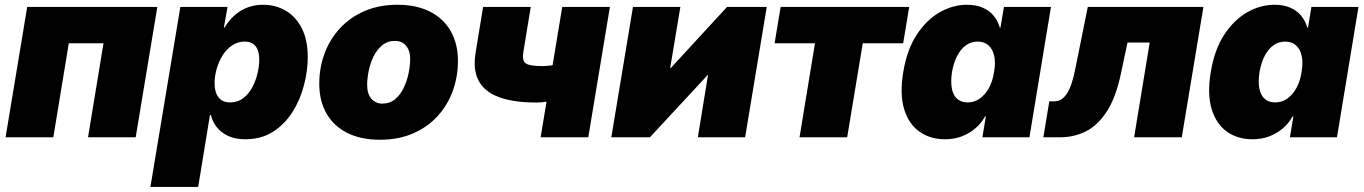

<svg xmlns="http://www.w3.org/2000/svg" viewBox="-20 -564 5606 789"><path d="M626.5 -535.6 537.6 0H341.8L405.3 -386.2H262.7L199.2 0H2.9L91.8 -535.6Z M598.1 204.1 721.2 -535.6H915L899.9 -450.7H902.8Q919.4 -478.5 942.6 -499.8Q965.8 -521 995.6 -532.7Q1025.4 -544.4 1060.5 -544.4Q1112.3 -544.4 1153.8 -520.3Q1195.3 -496.1 1220 -448.2Q1244.6 -400.4 1244.6 -329.1Q1244.6 -273.4 1229.2 -214.1Q1213.9 -154.8 1182.4 -104.5Q1150.9 -54.2 1102.5 -22.9Q1054.2 8.3 987.3 8.3Q947.8 8.3 918.7 -4.9Q889.6 -18.1 871.6 -40.5Q853.5 -63 846.7 -91.3H842.8L794.4 204.1ZM924.8 -143.1Q957 -143.1 980 -160.9Q1002.9 -178.7 1017.3 -206.3Q1031.7 -233.9 1038.6 -263.9Q1045.4 -293.9 1045.4 -318.4Q1045.4 -354.5 1030.5 -373.8Q1015.6 -393.1 985.8 -393.1Q956.5 -393.1 933.3 -377.2Q910.2 -361.3 894.3 -335.7Q878.4 -310.1 870.1 -280Q861.8 -250 861.8 -221.7Q861.8 -184.6 878.2 -163.8Q894.5 -143.1 924.8 -143.1Z M1541.5 10.3Q1462.4 10.3 1406.5 -18.1Q1350.6 -46.4 1321.3 -98.1Q1292 -149.9 1292 -219.7Q1292 -286.6 1314.2 -345.5Q1336.4 -404.3 1378.2 -449Q1419.9 -493.7 1479.2 -519Q1538.6 -544.4 1613.3 -544.4Q1691.9 -544.4 1747.6 -515.9Q1803.2 -487.3 1832.5 -435.5Q1861.8 -383.8 1861.8 -314Q1861.8 -249 1840.6 -190.4Q1819.3 -131.8 1778.1 -86.7Q1736.8 -41.5 1677.2 -15.6Q1617.7 10.3 1541.5 10.3ZM1551.3 -138.2Q1582 -138.2 1604 -156.7Q1626 -175.3 1639.4 -203.9Q1652.8 -232.4 1659.2 -263.7Q1665.5 -294.9 1665.5 -320.8Q1665.5 -345.7 1657.5 -362.3Q1649.4 -378.9 1635.5 -387.5Q1621.6 -396 1603.5 -396Q1572.3 -396 1550.3 -377.7Q1528.3 -359.4 1514.6 -331.1Q1501 -302.7 1494.9 -271.7Q1488.8 -240.7 1488.8 -214.8Q1488.8 -177.2 1506.6 -157.7Q1524.4 -138.2 1551.3 -138.2Z M2184.6 -142.6Q2041 -142.6 1979 -193.4Q1917 -244.1 1934.6 -348.6L1965.3 -535.6H2161.1L2130.9 -352.1Q2124.5 -315.4 2139.9 -304Q2155.3 -292.5 2209 -292.5Q2234.9 -292.5 2267.1 -298.8Q2299.3 -305.2 2342.3 -318.8L2317.9 -168.9Q2308.1 -163.6 2283.2 -157.2Q2258.3 -150.9 2230.7 -146.7Q2203.1 -142.6 2184.6 -142.6ZM2201.7 0 2290.5 -535.6H2486.3L2397.5 0Z M3042 0H2847.7L2889.6 -255.9H2888.2L2650.9 0H2492.2L2581.1 -535.6H2775.9L2733.9 -283.7H2735.8L2967.8 -535.6H3130.9Z M3265.6 0 3329.1 -386.2H3163.1L3188 -535.6H3716.3L3691.4 -386.2H3525.4L3461.4 0Z M3863.8 8.3Q3802.2 8.3 3758.1 -23.2Q3713.9 -54.7 3695.3 -116.2Q3676.8 -177.7 3691.9 -268.1Q3707 -360.4 3747.3 -421.6Q3787.6 -482.9 3841.8 -513.7Q3896 -544.4 3953.6 -544.4Q3991.7 -544.4 4019 -532.2Q4046.4 -520 4063.7 -498.8Q4081.1 -477.5 4088.4 -450.7H4091.3L4105.5 -535.6H4298.8L4210.4 0H4017.1L4031.2 -85.4H4027.8Q4012.2 -57.1 3987.5 -36.1Q3962.9 -15.1 3931.9 -3.4Q3900.9 8.3 3863.8 8.3ZM3956.1 -143.1Q3983.4 -143.1 4005.6 -158.4Q4027.8 -173.8 4043.5 -201.7Q4059.1 -229.5 4064.9 -268.1Q4071.8 -306.6 4065.4 -334.7Q4059.1 -362.8 4041.7 -377.9Q4024.4 -393.1 3997.6 -393.1Q3970.7 -393.1 3949.5 -377.9Q3928.2 -362.8 3913.6 -334.7Q3898.9 -306.6 3892.1 -268.1Q3886.2 -229.5 3891.4 -201.2Q3896.5 -172.9 3913.1 -158Q3929.7 -143.1 3956.1 -143.1Z M4267.6 0 4292 -147.5H4311Q4327.1 -147.5 4340.1 -155Q4353 -162.6 4363.8 -178.7Q4374.5 -194.8 4383.3 -220.5Q4392.1 -246.1 4398.9 -281.7L4450.2 -535.6H4925.3L4836.4 0H4640.6L4704.6 -389.2H4613.3L4586.4 -262.2Q4565.4 -162.6 4527.8 -105.2Q4490.2 -47.9 4441.7 -23.9Q4393.1 0 4338.4 0Z M5127.4 8.3Q5065.9 8.3 5021.7 -23.2Q4977.5 -54.7 4959 -116.2Q4940.4 -177.7 4955.6 -268.1Q4970.7 -360.4 5011 -421.6Q5051.3 -482.9 5105.5 -513.7Q5159.7 -544.4 5217.3 -544.4Q5255.4 -544.4 5282.7 -532.2Q5310.1 -520 5327.4 -498.8Q5344.7 -477.5 5352.1 -450.7H5355L5369.1 -535.6H5562.5L5474.1 0H5280.8L5294.9 -85.4H5291.5Q5275.9 -57.1 5251.2 -36.1Q5226.6 -15.1 5195.6 -3.4Q5164.6 8.3 5127.4 8.3ZM5219.7 -143.1Q5247.1 -143.1 5269.3 -158.4Q5291.5 -173.8 5307.1 -201.7Q5322.8 -229.5 5328.6 -268.1Q5335.4 -306.6 5329.1 -334.7Q5322.8 -362.8 5305.4 -377.9Q5288.1 -393.1 5261.2 -393.1Q5234.4 -393.1 5213.1 -377.9Q5191.9 -362.8 5177.2 -334.7Q5162.6 -306.6 5155.8 -268.1Q5149.9 -229.5 5155 -201.2Q5160.2 -172.9 5176.8 -158Q5193.4 -143.1 5219.7 -143.1Z"/></svg>

Font: Inter 20pt Black
Style: Italic
Weight: 900
Italic angle: -9.3988°
Version: Version 4.001;git-66647c0bb